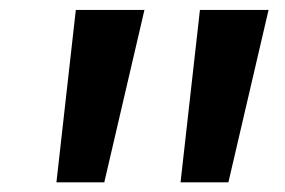

<svg xmlns="http://www.w3.org/2000/svg" viewBox="-20 -844 582 392"><path d="M134.8 -823.7H274.9L192.9 -471.7H95.2ZM388.2 -823.7H528.3L446.3 -471.7H348.6Z"/></svg>

Font: Merriweather
Style: Heavy Italic
Weight: 900
Italic angle: -7°
Designer: Eben Sorkin
Foundry: Eben Sorkin
Version: Version 1.001